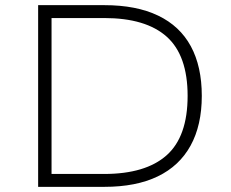

<svg xmlns="http://www.w3.org/2000/svg" viewBox="-20 -725 895 745"><path d="M128 0V-705H385Q509 -705 593.5 -664.5Q678 -624 720.5 -545.5Q763 -467 763 -353Q763 -239 719.5 -160Q676 -81 592 -40.5Q508 0 385 0ZM180 -50H384Q545 -50 626.5 -122.5Q708 -195 708 -353Q708 -510 627 -582.5Q546 -655 384 -655H180Z"/></svg>

Font: Nunito Sans 7pt SemiExpanded ExtraLight
Style: Regular
Weight: 250
Width: 6
Designer: Vernon Adams
Foundry: Vernon Adams
Version: Version 3.101;gftools[0.9.27]